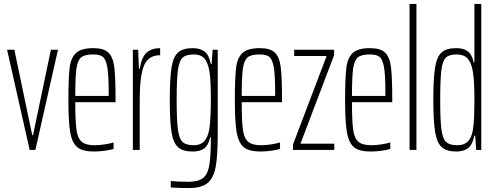

<svg xmlns="http://www.w3.org/2000/svg" viewBox="-20 -763 2519 977"><path d="M131 0 16 -510H53L144 -75H148L239 -510H275L160 0Z M568 -243H363Q363 -147 369 -103.5Q375 -60 395.5 -42Q416 -24 461 -24Q484 -24 511 -28Q538 -32 558 -38V-5Q542 0 513.5 4Q485 8 458 8Q401 8 374 -13.5Q347 -35 337.5 -89Q328 -143 328 -254Q328 -368 334.5 -419Q341 -470 367.5 -494Q394 -518 455 -518Q508 -518 531.5 -495.5Q555 -473 561.5 -421.5Q568 -370 568 -256ZM363 -275H533V-296Q533 -382 526 -421.5Q519 -461 503.5 -473.5Q488 -486 454 -486Q411 -486 393 -471Q375 -456 369 -414.5Q363 -373 363 -275Z M656 -510H683L687 -413H691Q701 -474 727 -496Q753 -518 795 -518V-482Q734 -482 712.5 -428.5Q691 -375 691 -259V0H656Z M849 191V158Q883 162 938 162Q989 162 1013 143Q1037 124 1045 78Q1053 32 1053 -63V-64H1049Q1041 -25 1020 -8.5Q999 8 961 8Q911 8 886.5 -13.5Q862 -35 853 -89.5Q844 -144 844 -255Q844 -366 853 -420.5Q862 -475 886.5 -496.5Q911 -518 961 -518Q997 -518 1020 -501.5Q1043 -485 1053 -437H1057L1062 -510H1088V-84Q1088 29 1077.5 86Q1067 143 1036 168.5Q1005 194 941 194Q902 194 849 191ZM1045 -105Q1053 -160 1053 -255Q1053 -356 1046 -398Q1038 -446 1019.5 -466Q1001 -486 967 -486Q927 -486 909.5 -470Q892 -454 885.5 -407.5Q879 -361 879 -255Q879 -149 885.5 -102.5Q892 -56 909.5 -40Q927 -24 967 -24Q999 -24 1018 -43Q1037 -62 1045 -105Z M1415 -243H1210Q1210 -147 1216 -103.5Q1222 -60 1242.5 -42Q1263 -24 1308 -24Q1331 -24 1358 -28Q1385 -32 1405 -38V-5Q1389 0 1360.5 4Q1332 8 1305 8Q1248 8 1221 -13.5Q1194 -35 1184.5 -89Q1175 -143 1175 -254Q1175 -368 1181.5 -419Q1188 -470 1214.5 -494Q1241 -518 1302 -518Q1355 -518 1378.5 -495.5Q1402 -473 1408.5 -421.5Q1415 -370 1415 -256ZM1210 -275H1380V-296Q1380 -382 1373 -421.5Q1366 -461 1350.5 -473.5Q1335 -486 1301 -486Q1258 -486 1240 -471Q1222 -456 1216 -414.5Q1210 -373 1210 -275Z M1471 0V-28L1642 -478H1477V-510H1680V-482L1509 -32H1681V0Z M1976 -243H1771Q1771 -147 1777 -103.5Q1783 -60 1803.5 -42Q1824 -24 1869 -24Q1892 -24 1919 -28Q1946 -32 1966 -38V-5Q1950 0 1921.5 4Q1893 8 1866 8Q1809 8 1782 -13.5Q1755 -35 1745.5 -89Q1736 -143 1736 -254Q1736 -368 1742.5 -419Q1749 -470 1775.5 -494Q1802 -518 1863 -518Q1916 -518 1939.5 -495.5Q1963 -473 1969.5 -421.5Q1976 -370 1976 -256ZM1771 -275H1941V-296Q1941 -382 1934 -421.5Q1927 -461 1911.5 -473.5Q1896 -486 1862 -486Q1819 -486 1801 -471Q1783 -456 1777 -414.5Q1771 -373 1771 -275Z M2064 0V-743H2099V0Z M2185 -255Q2185 -366 2194 -420.5Q2203 -475 2227.5 -496.5Q2252 -518 2302 -518Q2340 -518 2361 -501.5Q2382 -485 2390 -446H2394V-743H2429V0H2403L2398 -73H2394Q2384 -25 2361 -8.5Q2338 8 2302 8Q2253 8 2228.5 -13.5Q2204 -35 2194.5 -89.5Q2185 -144 2185 -255ZM2386 -100Q2391 -133 2392.5 -167.5Q2394 -202 2394 -269Q2394 -352 2386 -400Q2378 -446 2358.5 -466Q2339 -486 2304 -486Q2266 -486 2249 -470Q2232 -454 2226 -407Q2220 -360 2220 -255Q2220 -149 2226.5 -102.5Q2233 -56 2250.5 -40Q2268 -24 2308 -24Q2341 -24 2360 -42.5Q2379 -61 2386 -100Z"/></svg>

Font: Saira Ultra Condensed Thin
Style: Regular
Weight: 100
Width: 1
Designer: Hector Gatti with collaboration of the Omnibus-Type team
Foundry: Omnibus-Type
Version: Version 1.001; ttfautohint (v1.8)